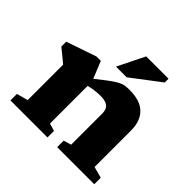

<svg xmlns="http://www.w3.org/2000/svg" viewBox="-176 -913 1098 1098"><g transform="rotate(45 373.0 -363.5)"><path d="M298 -407.5V-66.5L344 -52.5V0H44.5V-52.5L113 -71V-357.5Q104.5 -365.5 85 -381Q65.5 -396.5 32.5 -423.5V-463L215 -525.5H250ZM422.5 -52.5 469 -66.5V-316.5Q469 -339 461.5 -353.8Q454 -368.5 436.2 -375.8Q418.5 -383 388.5 -383Q363.5 -383 335.8 -378.8Q308 -374.5 282.5 -367L272.5 -407.5Q325 -449 357 -473Q389 -497 409.2 -508Q429.5 -519 446 -521.8Q462.5 -524.5 484 -524.5Q570.5 -524.5 612.2 -483.2Q654 -442 654 -364.5V-71L722.5 -52.5V0H422.5ZM334.5 -563.5 415.5 -727H596V-696.5L421 -563.5Z"/></g></svg>

Font: Newsreader 7pt
Style: Bold
Weight: 700
Designer: Hugues Gentile
Foundry: Production Type
Version: Version 1.003